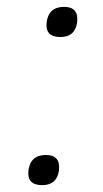

<svg xmlns="http://www.w3.org/2000/svg" viewBox="-20 -530 301 560"><path d="M116 -465Q122 -510 167 -510Q210 -510 205 -465Q199 -422 156 -422Q111 -422 116 -465ZM63 -33Q69 -78 114 -78Q157 -78 152 -33Q146 10 103 10Q58 10 63 -33Z"/></svg>

Font: Haskoy Light
Style: Italic
Weight: 300
Designer: Ertekin Erdin
Foundry: Ertekin Erdin
Version: Version 2.000; ttfautohint (v1.8.4.7-5d5b)